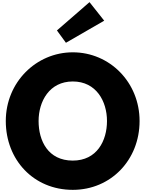

<svg xmlns="http://www.w3.org/2000/svg" viewBox="-20 -1749 1357 1791"><path d="M511 -1465 595 -1350 952 -1556 815 -1729ZM34 -620C34 -258 293 22 659 22C1015 22 1282 -258 1282 -620C1282 -982 1003 -1261 659 -1261C318 -1261 34 -982 34 -620ZM340 -620C340 -804 441 -989 659 -989C878 -989 978 -804 978 -620C978 -436 884 -251 659 -251C428 -251 340 -436 340 -620Z"/></svg>

Font: Hussar Dziwak
Style: Regular
Weight: 400
Version: Version 1.022